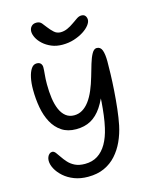

<svg xmlns="http://www.w3.org/2000/svg" viewBox="-138 -1035 888 1129"><g transform="rotate(-15 306.5 -470.0)"><path d="M311.4 -781.6Q274.2 -781.6 244.9 -794Q215.6 -806.4 194.8 -825.3Q174 -844.2 163.3 -865.2Q152.6 -886.2 152.6 -903.4Q152.6 -922 163.9 -934.4Q175.2 -946.8 194.8 -946.8Q214.8 -946.8 226.1 -933.8Q237.4 -920.8 249 -904.6Q263.2 -885.8 279.9 -870.5Q296.6 -855.2 319.2 -855.2Q340.4 -855.2 360.7 -864.1Q381 -873 402.2 -888.2Q418 -899.2 432.5 -909.2Q447 -919.2 461.4 -919.2Q477.4 -919.2 485 -909.3Q492.6 -899.4 492.6 -885.2Q492.6 -870.6 478.8 -852.6Q465 -834.6 440.1 -818.7Q415.2 -802.8 382.4 -792.2Q349.6 -781.6 311.4 -781.6ZM256 7.6Q209.4 7.6 172.3 -6.7Q135.2 -21 108.9 -44.5Q82.6 -68 68.8 -94Q55 -120 55 -143.4Q55 -155 59.2 -165.5Q63.4 -176 71 -182.5Q78.6 -189 88.2 -189Q98.8 -189 108.3 -177.1Q117.8 -165.2 129.3 -147.7Q140.8 -130.2 157 -112.2Q173.2 -94.2 197.4 -82.3Q221.6 -70.4 257.8 -70.4Q302.2 -70.4 334.9 -91.2Q367.6 -112 389.9 -150.9Q412.2 -189.8 424.4 -244.4Q432.2 -278 437.2 -317.6Q442.2 -357.2 445.2 -397.5Q448.2 -437.8 449.5 -474.7Q450.8 -511.6 451.9 -542Q453 -572.4 454 -591L469.2 -475.4Q446.4 -409.4 417.3 -366.1Q388.2 -322.8 350.2 -301.8Q312.2 -280.8 260.4 -280.8Q208.8 -280.8 173.1 -304.6Q137.4 -328.4 115.4 -369Q93.4 -409.6 83.9 -462Q74.4 -514.4 74.4 -571.4Q74.4 -611.6 81.3 -643.8Q88.2 -676 101.4 -695.5Q114.6 -715 134 -715Q151.6 -715 159.4 -705.7Q167.2 -696.4 167.2 -683.4Q167.2 -666 164.4 -639.6Q161.6 -613.2 161.6 -580.6Q161.6 -535 167.2 -495.2Q172.8 -455.4 185.7 -425.7Q198.6 -396 219.5 -379.4Q240.4 -362.8 270.2 -362.8Q297.2 -362.8 320.2 -376.4Q343.2 -390 362.3 -415.6Q381.4 -441.2 396.7 -477.1Q412 -513 424.6 -556.6Q435.2 -593.6 445.8 -629.3Q456.4 -665 469.3 -688Q482.2 -711 498.8 -711Q522.2 -711 531.1 -686.7Q540 -662.4 540 -618Q540 -588 538.7 -541.8Q537.4 -495.6 533.7 -441.3Q530 -387 524 -333.8Q518 -280.6 509.2 -237.4Q498.8 -187.6 478.6 -143.4Q458.4 -99.2 427.8 -65.1Q397.2 -31 354.8 -11.7Q312.4 7.6 256 7.6Z"/></g></svg>

Font: Shantell Sans Light
Style: Regular
Weight: 300
Designer: Stephen Nixon, Anya Danilova, Shantell Martin
Foundry: Arrow Type
Version: Version 1.011;[c5ecc13dd]